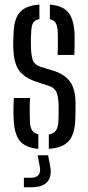

<svg xmlns="http://www.w3.org/2000/svg" viewBox="-20 -626 376 816"><path d="M187.5 6.5V-54.5Q209 -58.5 218.2 -72Q227.5 -85.5 228.5 -114.5Q229 -136 229.2 -149Q229.5 -162 229 -181.5Q228 -216 220 -234.5Q212 -253 187.5 -261L137.5 -277.5Q83.5 -295 60.8 -326.8Q38 -358.5 36.5 -424.5Q36 -438.5 36.2 -450.8Q36.5 -463 37.5 -477Q38 -541 62.2 -571.5Q86.5 -602 147.5 -606.5V-545Q128 -541.5 120.5 -528.2Q113 -515 112.5 -487.5Q111.5 -470.5 111.2 -459.2Q111 -448 111.5 -430Q112 -394.5 118.5 -372.8Q125 -351 154 -341.5L200.5 -327.5Q251.5 -313 276.2 -281Q301 -249 301 -185Q301 -169.5 300.8 -152.2Q300.5 -135 300 -120Q298.5 -57.5 273 -27.5Q247.5 2.5 187.5 6.5ZM225 -392.5Q226 -416 226 -443.2Q226 -470.5 225.5 -487.5Q224.5 -514.5 217.2 -527.5Q210 -540.5 192 -544.5V-606.5Q248 -602 271.2 -572Q294.5 -542 297 -480Q297 -461 297 -436.8Q297 -412.5 296 -392.5ZM38 -121.5Q37 -141 37.2 -165Q37.5 -189 39 -209.5H107.5Q106 -180.5 106.2 -156.5Q106.5 -132.5 107 -114.5Q107.5 -86.5 115.8 -73Q124 -59.5 143 -55.5V6.5Q87 2 63.5 -28.2Q40 -58.5 38 -121.5ZM81.5 170V129.5H110.5Q156.5 129.5 149.5 85L140 34H184.5L194 85Q207 170 110.5 170Z"/></svg>

Font: Big Shoulders Stencil Display Medium
Style: Regular
Weight: 500
Designer: Patric King
Foundry: XO Type Co
Version: Version 1.000